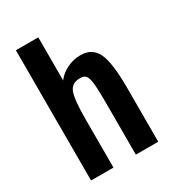

<svg xmlns="http://www.w3.org/2000/svg" viewBox="-177 -831 845 932"><g transform="rotate(-30 245.5 -365.0)"><path d="M57.4 0H182.9V-270.9Q182.9 -381.6 197.8 -419.4Q212.7 -457.1 257.9 -457.1Q274.4 -457.1 284.1 -451.5Q293.7 -445.9 299.4 -427.2Q305 -408.6 306.7 -374.1Q308.4 -339.7 308.4 -281.9V0H433.9V-303.1Q433.9 -444 407.3 -498.4Q380.7 -552.7 317.1 -552.7Q274.9 -552.7 238.9 -534.4Q202.9 -516.1 182.9 -488.4V-730H57.4Z"/></g></svg>

Font: Secuela Black
Style: Regular
Weight: 900
Designer: Fernando Haro
Foundry: deFharo
Version: Version 1.704